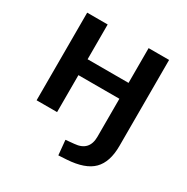

<svg xmlns="http://www.w3.org/2000/svg" viewBox="-167 -683 996 1023"><g transform="rotate(30 331.5 -171.5)"><path d="M327.1 196.3 318.4 105.5 370.1 100.6Q458 93.8 458 5.9V-227.5H206.1V0H80.1V-539.1H206.1V-325.2H458V-539.1H584V-9.8Q584 88.9 535.6 137.7Q487.3 186.5 377 193.4Z"/></g></svg>

Font: Min Sans SemiBold
Style: Regular
Weight: 600
Designer: Jinseong-Kim, NotoSansCJK, Nunito
Foundry: Jinseong-Kim
Version: Version 1.400;Glyphs 3.1.2 (3151)